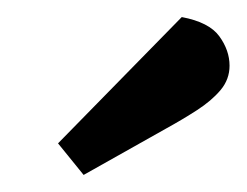

<svg xmlns="http://www.w3.org/2000/svg" viewBox="-20 -759 289 225"><path d="M78 -554 48 -591 193 -739Q225 -733 237 -716.5Q249 -700 249 -682Q249 -666 238.5 -653.5Q228 -641 211 -630Q194 -619 174 -608Z"/></svg>

Font: Faustina Light SemiBold
Style: Italic
Weight: 600
Italic angle: -8°
Version: Version 1.200